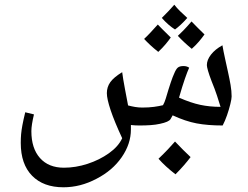

<svg xmlns="http://www.w3.org/2000/svg" viewBox="-20 -532 1053 814"><path d="M249 262Q164 262 116 213Q68 164 68 74Q68 54 69.5 37Q71 20 75 -1.5Q79 -23 87 -56L124 -47Q113 -1 113 24Q113 97 149.5 138Q186 179 251 179Q301 179 351.5 162.5Q402 146 442 117.5Q482 89 498 54Q465 -17 449 -65Q433 -113 433 -137Q433 -163 447.5 -183.5Q462 -204 498 -226Q500 -212 502.5 -195.5Q505 -179 510 -153.5Q515 -128 523 -85Q538 -81 553 -78.5Q568 -76 583 -76Q611 -76 633 -79Q655 -82 671 -86Q678 -98 683 -115Q695 -156 704 -182.5Q713 -209 718 -219Q726 -239 734 -245.5Q742 -252 758 -252Q772 -252 782 -245Q775 -230 764 -198.5Q753 -167 739 -118Q789 -96 829 -87.5Q869 -79 915 -79Q909 -99 900 -126.5Q891 -154 877 -188Q867 -214 862 -231.5Q857 -249 857 -256Q857 -278 874.5 -300.5Q892 -323 923 -340Q927 -316 934.5 -282Q942 -248 947 -225Q953 -198 957.5 -172Q962 -146 962 -123Q962 -113 956.5 -90.5Q951 -68 942.5 -43.5Q934 -19 924 0Q860 0 813 -9Q766 -18 712 -43L703 -27Q696 -15 658 -7Q640 -3 618.5 -1.5Q597 0 571 0Q562 0 553 -0.5Q544 -1 535 -2V17Q535 78 496 134.5Q457 191 389 226Q355 244 320 253Q285 262 249 262ZM651 -312Q632 -327 617 -341Q602 -355 591 -367Q603 -378 617.5 -393.5Q632 -409 649 -428Q654 -422 668 -408.5Q682 -395 704 -373Q695 -360 682 -344.5Q669 -329 651 -312ZM793 -325Q776 -339 761.5 -352.5Q747 -366 734 -380Q743 -388 758 -403.5Q773 -419 792 -441Q806 -427 819.5 -413Q833 -399 847 -386Q837 -372 824 -356.5Q811 -341 793 -325ZM722 -407Q709 -415 694.5 -427.5Q680 -440 666 -456Q681 -471 694.5 -485Q708 -499 719 -512Q729 -499 742.5 -485.5Q756 -472 774 -456Q760 -440 746.5 -427.5Q733 -415 722 -407ZM724 207Q702 190 684 173.5Q666 157 652 141Q675 119 692 101Q709 83 722 68Q757 105 788 134Q776 150 760 168.5Q744 187 724 207Z"/></svg>

Font: Noto Naskh Arabic
Style: Regular
Weight: 400
Designer: Monotype Design Team, David Williams, Mohamad Dakak and Nizar Qandah
Foundry: Monotype Imaging Inc.
Version: Version 2.013